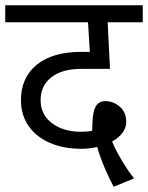

<svg xmlns="http://www.w3.org/2000/svg" viewBox="-30 -668 565 733"><path d="M50 -285Q50 -372 110.5 -421Q171 -470 280 -470H313L306 -583H-10V-648H515V-583H381L390 -405H280Q207 -405 166 -373Q125 -341 125 -285Q125 -231 168 -198Q211 -165 280 -165Q306 -165 322 -169Q322 -234 333.5 -258Q345 -282 372 -282Q402 -282 427 -261Q452 -240 452 -202Q452 -181 438 -161.5Q424 -142 398 -128Q411 -95 437.5 -51.5Q464 -8 482 13L404 45Q390 20 371 -24Q352 -68 341 -107Q314 -100 280 -100Q212 -100 159.5 -123Q107 -146 78.5 -188Q50 -230 50 -285Z"/></svg>

Font: Madhuban Light
Style: Regular
Weight: 300
Designer: jaikishan Patel
Foundry: MagicType
Version: Version 1.000